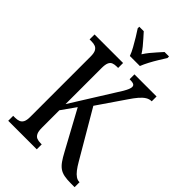

<svg xmlns="http://www.w3.org/2000/svg" viewBox="-273 -1027 1123 1123"><g transform="rotate(45 288.5 -465.5)"><path d="M28 0V-41H43Q61 -41 74.5 -46Q88 -51 95.5 -65Q103 -79 103 -107V-607Q103 -635 95.5 -649Q88 -663 75 -668Q62 -673 45 -673H28V-714H264V-673H252Q235 -673 222 -668Q209 -663 202.5 -648Q196 -633 196 -604V-306L353 -557Q370 -583 380.5 -601Q391 -619 396 -631.5Q401 -644 401 -653Q401 -665 391 -669.5Q381 -674 358 -674V-714H541V-674Q522 -674 505 -663.5Q488 -653 470.5 -632.5Q453 -612 433 -582L318 -414L489 -122Q504 -96 518 -78Q532 -60 546 -50.5Q560 -41 574 -41H577V0H546Q513 0 490.5 -4.5Q468 -9 451.5 -20.5Q435 -32 420.5 -52.5Q406 -73 389 -105L259 -344L196 -255V-110Q196 -81 203.5 -66Q211 -51 224 -46Q237 -41 255 -41H264V0ZM263 -771Q255 -794 240 -820.5Q225 -847 209.5 -873Q194 -899 181 -918V-931H218Q232 -915 247.5 -898Q263 -881 277.5 -863Q292 -845 304 -826Q316 -845 330.5 -863Q345 -881 360.5 -898Q376 -915 390 -931H427V-918Q415 -899 399 -873Q383 -847 369 -820.5Q355 -794 346 -771Z"/></g></svg>

Font: Noto Serif ExtraCondensed
Style: Regular
Weight: 400
Width: 2
Designer: Monotype Design Team
Foundry: Monotype Imaging Inc.
Version: Version 2.013